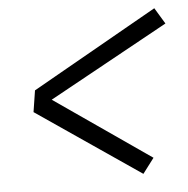

<svg xmlns="http://www.w3.org/2000/svg" viewBox="-42 -625 559 570"><g transform="rotate(-5 237.5 -340.5)"><path d="M363 -97 54 -308 64 -372 438 -584 467 -536 111 -340 397 -142Z"/></g></svg>

Font: Iosevka QP Light
Style: Italic
Weight: 300
Italic angle: -9°
Designer: Belleve Invis
Foundry: Belleve Invis
Version: Version 20.0.0; ttfautohint (v1.8.4)